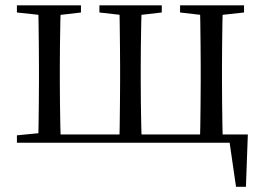

<svg xmlns="http://www.w3.org/2000/svg" viewBox="-20 -536 990 721"><path d="M123.1 0Q124.3 -24.4 124.8 -65.3Q125.3 -106.3 125.8 -150.3Q126.3 -194.3 126.3 -228.5V-288.3Q126.3 -321.7 125.8 -365.7Q125.3 -409.7 124.8 -450.7Q124.3 -491.8 123.1 -516H208.4Q207.4 -491.8 206.5 -450.7Q205.7 -409.7 205.2 -365.7Q204.7 -321.7 204.7 -288.3V-228.5Q204.7 -194.3 205.2 -150.3Q205.7 -106.3 206.5 -65.3Q207.4 -24.4 208.4 0ZM427.8 0Q429 -24.4 429.5 -65.3Q430 -106.3 430.5 -150.3Q431 -194.3 431 -228.5V-288.3Q431 -321.7 430.5 -365.7Q430 -409.7 429.5 -450.7Q429 -491.8 427.8 -516H512.3Q511.3 -491.8 510.4 -450.7Q509.5 -409.7 509 -365.7Q508.5 -321.7 508.5 -288.3V-228.5Q508.5 -194.3 509 -150.3Q509.5 -106.3 510.4 -65.3Q511.3 -24.4 512.3 0ZM730.7 0Q731.7 -24.4 732.2 -65.3Q732.7 -106.3 733.2 -150.3Q733.7 -194.3 733.7 -228.5V-288.3Q733.7 -321.7 733.2 -365.7Q732.7 -409.7 732.2 -450.7Q731.7 -491.8 730.7 -516H816.9Q815.9 -491.8 815.2 -450.7Q814.6 -409.7 814.1 -365.7Q813.6 -321.7 813.6 -288.3V-228.5Q813.6 -194.3 814.1 -150.3Q814.6 -106.3 815.2 -65.3Q815.9 -24.4 816.9 0ZM866.3 165.4 838.3 -27.9 875.2 0H167V-31.1H910.7L903.5 165.4ZM43.5 -489.1V-516H284V-489.1L184.2 -477.4H152.7ZM353.3 -489.1V-516H587.5V-489.1L486.1 -477.4H456.4ZM656.2 -489.1V-516H896.4V-489.1L789.4 -477.4H757.7ZM43.5 0V-27.8L152.7 -38.6H167V0Z"/></svg>

Font: Noto Serif HK ExtraLight
Style: Regular
Weight: 200
Designer: Ryoko NISHIZUKA 西塚涼子 (kana & ideographs); Frank Grießhammer (Latin, Greek & Cyrillic); Wenlong ZHANG 张文龙 (bopomofo); San
Foundry: Adobe
Version: Version 2.002-H1;hotconv 1.1.0;makeotfexe 2.6.0